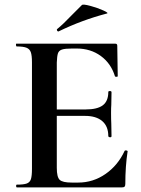

<svg xmlns="http://www.w3.org/2000/svg" viewBox="-20 -815 612 835"><path d="M527 -161Q530 -161 533 -159.5Q536 -158 535 -157Q525 -92 525 -15Q525 -7 522 -3.5Q519 0 510 0H54Q50 0 50 -6Q50 -12 53 -12Q83 -12 96.5 -17Q110 -22 114.5 -36Q119 -50 119 -81V-544Q119 -574 114 -588Q109 -602 95 -607.5Q81 -613 53 -613Q50 -613 49.5 -619Q49 -625 51 -625H482Q490 -625 490 -616L492 -484Q492 -481 486.5 -481Q481 -481 480 -483Q463 -539 418.5 -571.5Q374 -604 313 -604H294Q263 -604 249.5 -599.5Q236 -595 232 -583Q228 -571 227 -543V-339H352Q403 -339 427 -357Q451 -375 451 -415Q451 -419 458 -419Q465 -419 465 -414L464 -359Q463 -347 463 -325Q463 -293 464 -277L465 -223Q465 -218 459 -218Q456 -218 453.5 -219.5Q451 -221 451 -223Q451 -266 424.5 -288.5Q398 -311 350 -311H227V-85Q227 -45 239.5 -33Q252 -21 292 -21H320Q385 -21 439 -58.5Q493 -96 522 -159Q524 -161 527 -161ZM234 -678Q230 -678 228 -682.5Q226 -687 229 -689Q254 -709 295 -752Q336 -793 336 -793Q341 -798 372.5 -789.5Q404 -781 429.5 -769.5Q455 -758 444 -756Q337 -728 236 -679Z"/></svg>

Font: Cormorant Upright
Style: Bold
Weight: 700
Designer: Christian Thalmann (Catharsis Fonts)
Foundry: Catharsis Fonts
Version: Version 3.302